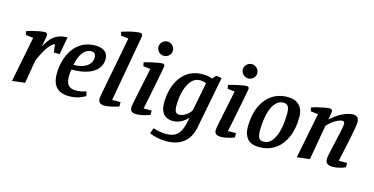

<svg xmlns="http://www.w3.org/2000/svg" viewBox="-86 -1173 3493 1792"><g transform="rotate(15 1660.0 -276.5)"><path d="M45 10 132 -429 60 -438 52 -473Q80 -483 113 -491Q146 -499 176 -504.5Q206 -510 226 -510Q238 -510 244 -503Q250 -496 250 -484Q250 -478 246.5 -458Q243 -438 238.5 -414.5Q234 -391 231 -372Q256 -420 284.5 -452Q313 -484 351 -500Q389 -516 441 -516L410 -347H354L343 -427Q325 -419 304 -398Q283 -377 258.5 -336.5Q234 -296 206 -230L168 -5Z M592 10Q543 10 507 -7.5Q471 -25 451 -63Q431 -101 431 -163Q431 -225 447.5 -287Q464 -349 498.5 -400Q533 -451 587 -481Q641 -511 717 -511Q768 -511 802 -487Q836 -463 836 -413Q836 -331 763 -283.5Q690 -236 553 -236Q550 -217 548.5 -201.5Q547 -186 547 -167Q547 -130 556.5 -106Q566 -82 588 -70Q610 -58 647 -58Q668 -58 693 -62.5Q718 -67 742 -76L752 -33Q725 -16 686.5 -3Q648 10 592 10ZM560 -283Q638 -283 686 -314.5Q734 -346 734 -402Q734 -421 725 -435Q716 -449 690 -449Q643 -449 609 -405.5Q575 -362 560 -283Z M936 10Q908 10 892.5 -3Q877 -16 877 -44Q877 -48 880 -67Q883 -86 889 -118Q895 -150 903 -193Q911 -236 921.5 -287.5Q932 -339 943 -398.5Q954 -458 966.5 -522Q979 -586 992 -653L918 -662L910 -697Q939 -707 972 -715.5Q1005 -724 1035.5 -729Q1066 -734 1085 -734Q1098 -734 1103 -727Q1108 -720 1108 -710Q1108 -707 1107.5 -700Q1107 -693 1105 -683L994 -61H1075V-19Q1032 -4 994.5 3Q957 10 936 10Z M1246 10Q1216 10 1200.5 -1.5Q1185 -13 1185 -43Q1185 -51 1190.5 -80Q1196 -109 1205 -151.5Q1214 -194 1224 -243.5Q1234 -293 1244.5 -342Q1255 -391 1263 -432L1194 -440L1186 -476Q1220 -486 1255 -494Q1290 -502 1318.5 -506.5Q1347 -511 1361 -511Q1371 -511 1376.5 -505.5Q1382 -500 1382 -489Q1382 -485 1376 -453.5Q1370 -422 1361 -374.5Q1352 -327 1341 -271Q1330 -215 1318.5 -159.5Q1307 -104 1298 -60H1376V-18Q1338 -4 1305 3Q1272 10 1246 10ZM1353 -583Q1325 -583 1304 -603Q1283 -623 1283 -652Q1283 -680 1304 -700.5Q1325 -721 1353 -721Q1380 -721 1401.5 -700.5Q1423 -680 1423 -651Q1423 -623 1402 -603Q1381 -583 1353 -583Z M1578 181Q1536 181 1492 172Q1448 163 1417 148L1436 94Q1463 104 1498 110Q1533 116 1561 116Q1614 116 1647.5 97Q1681 78 1701.5 34Q1722 -10 1734 -88Q1717 -67 1694 -51Q1671 -35 1644.5 -26Q1618 -17 1589 -17Q1561 -17 1533 -29Q1505 -41 1487 -72.5Q1469 -104 1469 -160Q1469 -234 1487.5 -298Q1506 -362 1542 -410Q1578 -458 1629.5 -484.5Q1681 -511 1746 -511Q1768 -511 1787.5 -508.5Q1807 -506 1821.5 -502Q1836 -498 1843 -495L1875 -530L1928 -522L1829 -13Q1819 34 1798.5 70Q1778 106 1746.5 131Q1715 156 1673 168.5Q1631 181 1578 181ZM1632 -89Q1650 -89 1672.5 -98.5Q1695 -108 1715.5 -125Q1736 -142 1746 -163L1800 -436Q1789 -443 1772.5 -446.5Q1756 -450 1740 -450Q1705 -450 1680 -432Q1655 -414 1637 -384Q1619 -354 1607.5 -316.5Q1596 -279 1591.5 -240Q1587 -201 1587 -166Q1587 -120 1599.5 -104.5Q1612 -89 1632 -89Z M2061 10Q2031 10 2015.5 -1.5Q2000 -13 2000 -43Q2000 -51 2005.5 -80Q2011 -109 2020 -151.5Q2029 -194 2039 -243.5Q2049 -293 2059.5 -342Q2070 -391 2078 -432L2009 -440L2001 -476Q2035 -486 2070 -494Q2105 -502 2133.5 -506.5Q2162 -511 2176 -511Q2186 -511 2191.5 -505.5Q2197 -500 2197 -489Q2197 -485 2191 -453.5Q2185 -422 2176 -374.5Q2167 -327 2156 -271Q2145 -215 2133.5 -159.5Q2122 -104 2113 -60H2191V-18Q2153 -4 2120 3Q2087 10 2061 10ZM2168 -583Q2140 -583 2119 -603Q2098 -623 2098 -652Q2098 -680 2119 -700.5Q2140 -721 2168 -721Q2195 -721 2216.5 -700.5Q2238 -680 2238 -651Q2238 -623 2217 -603Q2196 -583 2168 -583Z M2432 10Q2354 10 2318 -31.5Q2282 -73 2282 -142Q2282 -260 2318.5 -342Q2355 -424 2420 -467.5Q2485 -511 2570 -511Q2624 -511 2657.5 -491.5Q2691 -472 2707 -438Q2723 -404 2723 -359Q2723 -243 2686 -160.5Q2649 -78 2584 -34Q2519 10 2432 10ZM2458 -50Q2500 -50 2528.5 -79Q2557 -108 2574 -154.5Q2591 -201 2598 -255Q2605 -309 2605 -360Q2605 -400 2593.5 -425Q2582 -450 2547 -450Q2512 -450 2486.5 -429.5Q2461 -409 2444 -375.5Q2427 -342 2417.5 -301Q2408 -260 2404 -218Q2400 -176 2400 -141Q2400 -100 2411.5 -75Q2423 -50 2458 -50Z M2797 10 2884 -429 2812 -438 2804 -473Q2833 -483 2866 -491Q2899 -499 2928.5 -504.5Q2958 -510 2978 -510Q2991 -510 2997 -502.5Q3003 -495 3003 -484Q3003 -479 3000.5 -463.5Q2998 -448 2995.5 -431.5Q2993 -415 2990 -406Q3026 -440 3064.5 -464Q3103 -488 3138.5 -500Q3174 -512 3199 -512Q3233 -512 3246.5 -496Q3260 -480 3260 -447Q3260 -436 3255 -405.5Q3250 -375 3241.5 -332Q3233 -289 3223 -241Q3213 -193 3202.5 -145.5Q3192 -98 3184 -60H3264V-18Q3236 -5 3203 2.5Q3170 10 3142 10Q3110 10 3091 -2.5Q3072 -15 3072 -51Q3072 -60 3077 -86Q3082 -112 3090.5 -148Q3099 -184 3107.5 -224Q3116 -264 3124.5 -300.5Q3133 -337 3138 -364.5Q3143 -392 3143 -402Q3143 -413 3138 -421Q3133 -429 3119 -429Q3103 -429 3077.5 -417.5Q3052 -406 3026 -386Q3000 -366 2979 -342L2920 -5Z"/></g></svg>

Font: Manuale SemiBold
Style: Italic
Weight: 600
Italic angle: -11°
Designer: Eduardo Tunni / Pablo Cosgaya
Foundry: Eduardo Tunni / Pablo Cosgaya
Version: Version 1.002